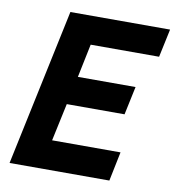

<svg xmlns="http://www.w3.org/2000/svg" viewBox="-77 -745 746 815"><g transform="rotate(10 295.5 -338.0)"><path d="M18.1 0 161.1 -675.8H590.8L564.9 -554.2H270L240.2 -410.2H488.8L462.9 -288.1H213.9L179.2 -126H474.1L448.2 0Z"/></g></svg>

Font: Clear Sans
Style: Bold Italic
Weight: 700
Italic angle: -12°
Foundry: Intel Corporation
Version: Version 1.00